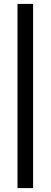

<svg xmlns="http://www.w3.org/2000/svg" viewBox="-20 -756 261 991"><path d="M70.3 214.8V-735.8H150.9V214.8Z"/></svg>

Font: Charis SIL Afr
Style: Bold
Weight: 700
Foundry: SIL International
Version: Version 5.000